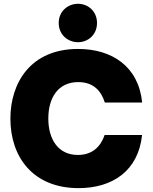

<svg xmlns="http://www.w3.org/2000/svg" viewBox="-20 -971 800 1001"><path d="M389.6 9.8C566.9 9.8 701.2 -80.6 720.7 -267.1H525.4C505.4 -207.5 461.9 -163.1 386.2 -163.1C282.7 -163.1 231.9 -245.6 231.9 -353C231.9 -460 281.7 -543 388.2 -543C467.3 -543 507.8 -496.6 526.4 -436.5H721.2C702.1 -626 562.5 -715.8 386.7 -715.8C139.6 -715.8 34.2 -539.1 34.2 -352.5C34.2 -153.8 150.9 9.8 389.6 9.8ZM286.1 -851.1C286.1 -791 332.5 -751 386.7 -751C440.4 -751 485.8 -791 485.8 -851.1C485.8 -911.1 440.4 -951.2 386.7 -951.2C332.5 -951.2 286.1 -911.1 286.1 -851.1Z"/></svg>

Font: Wand UI Pro Black
Style: Regular
Weight: 900
Designer: Andreas Faust
Version: Version 1.003;FEAKit 1.0